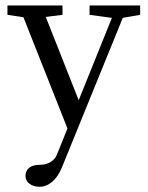

<svg xmlns="http://www.w3.org/2000/svg" viewBox="-20 -469 552 717"><path d="M127.4 228.5Q105.5 228.5 90.3 217.3Q75.2 206.1 75.2 188.5Q75.2 168.9 88.9 157.7Q102.5 146.5 127.9 146.5Q152.3 146.5 169.2 135.7Q186 125 192.4 108.9L231.9 10.7L67.4 -404.8L7.8 -413.6V-448.7H213.4V-413.6L150.9 -405.8L273.9 -94.7L397.9 -402.3L314.5 -413.6V-448.7H503.4V-413.6L438.5 -402.3L211.4 155.8Q196.8 191.4 174.8 210Q152.8 228.5 127.4 228.5Z"/></svg>

Font: Elstob 8pt
Style: Regular
Weight: 400
Designer: Peter S. Baker
Version: Version 1.015